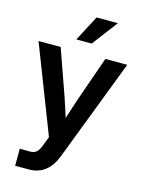

<svg xmlns="http://www.w3.org/2000/svg" viewBox="-136 -808 813 1092"><g transform="rotate(15 270.0 -262.5)"><path d="M64 204.1V104H125Q149.9 104 163.8 90.6Q177.7 77.1 188.5 46.9L207.5 -2.9L8.8 -515.6H139.2L233.9 -247.1Q243.7 -218.3 252.9 -189.7Q262.2 -161.1 271 -132.8Q288.6 -189.5 308.1 -247.1L402.3 -515.6H531.2L300.8 85Q254.9 204.1 144.5 204.1ZM213.9 -580.1 293 -730.5H418.5L304.7 -580.1Z"/></g></svg>

Font: Inter Display SemiBold
Style: Regular
Weight: 600
Designer: Rasmus Andersson
Foundry: rsms
Version: Version 4.001;git-9221beed3